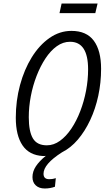

<svg xmlns="http://www.w3.org/2000/svg" viewBox="-20 -880 624 1094"><path d="M235 194Q203 194 184 176.5Q165 159 165 129Q165 97 184.5 67.5Q204 38 241 8Q237 9 233 9Q229 9 225 9Q147 5 108.5 -51.5Q70 -108 70 -209Q70 -306 94 -395Q118 -484 161 -553.5Q204 -623 262 -663.5Q320 -704 387 -704Q473 -704 514.5 -648Q556 -592 556 -488Q556 -409 540 -334.5Q524 -260 494 -196Q464 -132 423.5 -84.5Q383 -37 333 -12Q228 55 228 110Q228 141 260 141Q268 141 276.5 140Q285 139 298 135L293 184Q266 194 235 194ZM247 -52Q286 -52 321.5 -77.5Q357 -103 386.5 -147Q416 -191 437.5 -247Q459 -303 470.5 -364Q482 -425 482 -485Q482 -642 379 -642Q339 -642 303.5 -616.5Q268 -591 239 -547Q210 -503 188.5 -447.5Q167 -392 155.5 -331.5Q144 -271 144 -212Q144 -131 167.5 -91.5Q191 -52 247 -52ZM319 -805 331 -860H536L523 -805Z"/></svg>

Font: Ubuntu Sans Condensed
Style: Italic
Weight: 400
Width: 3
Italic angle: -13.5°
Designer: Dalton Maag Ltd
Foundry: Dalton Maag Ltd
Version: Version 1.006; ttfautohint (v1.8.4.7-5d5b)